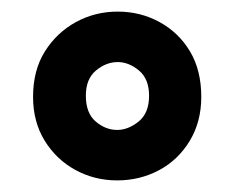

<svg xmlns="http://www.w3.org/2000/svg" viewBox="-20 -732 405 331"><path d="M182 -421Q143 -421 110 -439Q77 -457 57 -489.5Q37 -522 37 -565Q37 -611 57.5 -643.5Q78 -676 111 -694Q144 -712 183 -712Q222 -712 255 -694Q288 -676 307.5 -643.5Q327 -611 327 -565Q327 -522 307 -489Q287 -456 254 -438.5Q221 -421 182 -421ZM182 -508Q201 -508 219 -522.5Q237 -537 237 -567Q237 -596 219.5 -610.5Q202 -625 183 -625Q163 -625 145.5 -610.5Q128 -596 128 -567Q128 -537 145 -522.5Q162 -508 182 -508Z"/></svg>

Font: DM Sans 12pt ExtraBold
Style: Regular
Weight: 800
Version: Version 4.004;gftools[0.9.30]